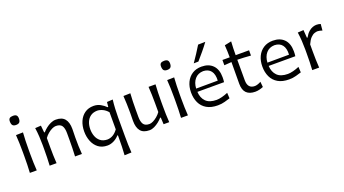

<svg xmlns="http://www.w3.org/2000/svg" viewBox="-70 -1551 4455 2488"><g transform="rotate(-20 2157.0 -306.5)"><path d="M87.4 0Q90.8 -58.1 92.3 -111.8Q93.8 -165.5 93.8 -230V-282.7Q93.8 -352.5 91.8 -408.2Q89.8 -463.9 85.9 -521.5L183.1 -523.9Q179.2 -465.3 177.2 -409.2Q175.3 -353 175.3 -282.7V-230Q175.3 -165.5 177 -111.8Q178.7 -58.1 182.6 0ZM132.8 -644.5Q100.1 -644.5 85.7 -660.9Q71.3 -677.2 71.3 -716.3Q71.3 -744.1 86.2 -757.1Q101.1 -770 134.3 -770Q167 -770 181.2 -756.1Q195.3 -742.2 195.3 -711.9Q195.3 -676.3 180.7 -660.4Q166 -644.5 132.8 -644.5Z M360.4 0Q363.8 -58.1 365.2 -111.8Q366.7 -165.5 366.7 -230V-282.7Q366.7 -340.3 363 -400.9Q359.4 -461.4 350.6 -521.5L431.2 -526.4L440.9 -429.2H450.2Q470.2 -452.6 500.2 -476.8Q530.3 -501 565.9 -517.3Q601.6 -533.7 637.7 -533.7Q722.2 -533.7 761 -485.8Q799.8 -438 799.8 -347.2Q799.8 -313 798.6 -283.2Q797.4 -253.4 797.4 -230Q797.4 -165.5 798.8 -111.8Q800.3 -58.1 805.2 0H710.4Q713.4 -58.1 714.8 -111.3Q716.3 -164.6 716.3 -226.6V-319.8Q716.3 -387.7 693.1 -421.9Q669.9 -456.1 610.4 -456.1Q586.9 -456.1 557.1 -441.9Q527.3 -427.7 498.8 -403.6Q470.2 -379.4 448.7 -349.1V-226.6Q448.7 -164.6 450.2 -111.3Q451.7 -58.1 455.6 0Z M1318.8 205.1Q1322.8 147 1324.5 91.8Q1326.2 36.6 1326.2 -25.4V-67.9H1318.4Q1282.7 -28.8 1240.2 -8.8Q1197.8 11.2 1155.8 11.2Q1081.1 11.2 1031.5 -26.6Q981.9 -64.5 957 -126.7Q932.1 -189 932.1 -262.2Q932.1 -339.8 958.7 -401.1Q985.4 -462.4 1035.9 -498Q1086.4 -533.7 1157.7 -533.7Q1210 -533.7 1252.4 -510Q1294.9 -486.3 1325.2 -455.6H1334L1340.8 -521.5L1421.4 -526.4Q1414.1 -465.3 1410.9 -403.3Q1407.7 -341.3 1407.7 -282.7V-28.8Q1407.7 36.1 1409.2 89.8Q1410.6 143.6 1414.6 201.7ZM1179.7 -62.5Q1265.1 -64 1326.2 -149.4V-385.3Q1294.9 -422.4 1256.1 -440.7Q1217.3 -459 1181.2 -459.5Q1125 -458 1088.6 -431.4Q1052.2 -404.8 1034.2 -360.6Q1016.1 -316.4 1016.1 -261.7Q1016.1 -210 1033.2 -165Q1050.3 -120.1 1086.2 -92Q1122.1 -64 1179.7 -62.5Z M1734.9 11.2Q1650.9 11.2 1612.3 -36.4Q1573.7 -84 1573.7 -175.3Q1573.7 -209 1574.5 -234.9Q1575.2 -260.7 1575.2 -285.2Q1575.2 -353 1573.2 -408.4Q1571.3 -463.9 1567.4 -521.5L1663.6 -524.4Q1659.7 -466.8 1658.2 -411.4Q1656.7 -356 1656.7 -293.9V-201.7Q1656.7 -133.8 1679.7 -99.4Q1702.6 -64.9 1762.2 -64.9Q1784.2 -64.9 1813.2 -79.1Q1842.3 -93.3 1871.1 -117.7Q1899.9 -142.1 1920.9 -171.9V-293.9Q1920.9 -356 1919.2 -409.9Q1917.5 -463.9 1913.6 -521.5H2009.8Q2005.9 -463.9 2004.2 -408.4Q2002.4 -353 2002.4 -285.2V-230Q2002.4 -165.5 2003.9 -111.8Q2005.4 -58.1 2009.3 0H1931.6L1926.8 -93.8H1917Q1897.5 -70.3 1867.4 -46.1Q1837.4 -22 1803 -5.4Q1768.6 11.2 1734.9 11.2Z M2171.9 0Q2175.3 -58.1 2176.8 -111.8Q2178.2 -165.5 2178.2 -230V-282.7Q2178.2 -352.5 2176.3 -408.2Q2174.3 -463.9 2170.4 -521.5L2267.6 -523.9Q2263.7 -465.3 2261.7 -409.2Q2259.8 -353 2259.8 -282.7V-230Q2259.8 -165.5 2261.5 -111.8Q2263.2 -58.1 2267.1 0ZM2217.3 -644.5Q2184.6 -644.5 2170.2 -660.9Q2155.8 -677.2 2155.8 -716.3Q2155.8 -744.1 2170.7 -757.1Q2185.5 -770 2218.8 -770Q2251.5 -770 2265.6 -756.1Q2279.8 -742.2 2279.8 -711.9Q2279.8 -676.3 2265.1 -660.4Q2250.5 -644.5 2217.3 -644.5Z M2678.2 11.2Q2585.4 11.2 2525.1 -24.2Q2464.8 -59.6 2435.5 -121.8Q2406.2 -184.1 2406.2 -263.7Q2406.2 -342.3 2435.3 -403.3Q2464.4 -464.4 2518.3 -499Q2572.3 -533.7 2647 -533.7Q2745.6 -533.7 2802 -476.3Q2858.4 -418.9 2858.4 -310.1Q2858.4 -274.4 2854 -244.1H2486.3Q2490.7 -159.2 2539.6 -110.1Q2588.4 -61 2686.5 -61Q2718.3 -61 2760.7 -71.8Q2803.2 -82.5 2844.7 -100.6L2849.1 -23.4Q2817.9 -13.7 2773.9 -1.2Q2730 11.2 2678.2 11.2ZM2784.2 -291Q2789.1 -377.4 2753.7 -423.3Q2718.3 -469.2 2647.9 -471.2Q2575.2 -469.2 2532.7 -419.7Q2490.2 -370.1 2485.8 -289.6ZM2568.4 -607.4Q2604.5 -659.7 2638.9 -711.9Q2673.3 -764.2 2704.6 -816.4L2804.2 -818.4Q2765.1 -764.6 2721.7 -712.6Q2678.2 -660.6 2633.3 -608.9Z M3194.3 11.2Q3114.7 11.2 3073.2 -29.8Q3031.7 -70.8 3031.7 -156.2Q3031.7 -239.3 3032.5 -316.7Q3033.2 -394 3033.2 -456.1L2932.6 -448.7V-521.5H3033.2Q3033.2 -606.9 3026.9 -689.9L3121.1 -709.5Q3117.7 -657.2 3116.5 -615.2Q3115.2 -573.2 3115.2 -521.5H3299.8V-448.7Q3253.9 -452.6 3207 -455.1Q3160.2 -457.5 3114.7 -458.5V-175.3Q3114.7 -60.1 3213.4 -60.1Q3229.5 -60.1 3254.2 -67.9Q3278.8 -75.7 3298.3 -87.9L3305.2 -13.7Q3289.1 -5.9 3257.3 2.7Q3225.6 11.2 3194.3 11.2Z M3661.1 11.2Q3568.4 11.2 3508.1 -24.2Q3447.8 -59.6 3418.5 -121.8Q3389.2 -184.1 3389.2 -263.7Q3389.2 -342.3 3418.2 -403.3Q3447.3 -464.4 3501.2 -499Q3555.2 -533.7 3629.9 -533.7Q3728.5 -533.7 3784.9 -476.3Q3841.3 -418.9 3841.3 -310.1Q3841.3 -274.4 3836.9 -244.1H3469.2Q3473.6 -159.2 3522.5 -110.1Q3571.3 -61 3669.4 -61Q3701.2 -61 3743.7 -71.8Q3786.1 -82.5 3827.6 -100.6L3832 -23.4Q3800.8 -13.7 3756.8 -1.2Q3712.9 11.2 3661.1 11.2ZM3767.1 -291Q3772 -377.4 3736.6 -423.3Q3701.2 -469.2 3630.9 -471.2Q3558.1 -469.2 3515.6 -419.7Q3473.1 -370.1 3468.8 -289.6Z M3981.4 0Q3984.9 -58.1 3986.3 -111.8Q3987.8 -165.5 3987.8 -230V-282.7Q3987.8 -340.3 3984.1 -400.9Q3980.5 -461.4 3971.7 -521.5L4052.2 -526.4L4060.1 -417.5H4068.8Q4094.7 -464.4 4123.8 -489.5Q4152.8 -514.6 4180.9 -524.2Q4209 -533.7 4231.4 -533.7Q4262.7 -533.7 4289.1 -524.4L4281.2 -436.5Q4265.6 -441.9 4248.5 -446Q4231.4 -450.2 4217.8 -450.2Q4199.7 -450.2 4174.6 -441.9Q4149.4 -433.6 4122.3 -406.2Q4095.2 -378.9 4069.8 -322.3V-226.6Q4069.8 -164.6 4071.3 -111.3Q4072.8 -58.1 4076.7 0Z"/></g></svg>

Font: Pinar DS4-Regular
Style: Regular
Weight: 400
Designer: Amin Abedi
Version: Version 2.000